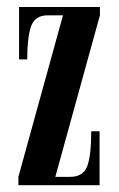

<svg xmlns="http://www.w3.org/2000/svg" viewBox="-20 -544 350 564"><path d="M34 0V-24.5L165 -499H120Q82.5 -499 71.2 -466.5Q60 -434 60 -369.5H36V-523.5H273.5V-499L142.5 -24.5H186Q224.5 -24.5 236.2 -55.8Q248 -87 248 -158.5H272.5V0Z"/></svg>

Font: Imbue 50pt SemiBold
Style: Regular
Weight: 600
Designer: Tyler Finck
Foundry: Etcetera Type Company
Version: Version 1.102; ttfautohint (v1.8.3)